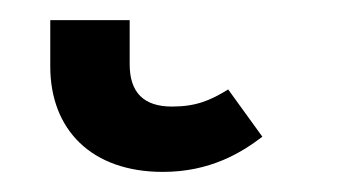

<svg xmlns="http://www.w3.org/2000/svg" viewBox="-20 19 335 191"><path d="M30 85C30 148 71 190 142 190C189 190 220 171 241 155L207 108C189 119 175 125 151 125C123 125 109 111 109 83V39H30Z"/></svg>

Font: FiraGO Unicode
Style: Regular
Weight: 400
Designer: bBox Type
Foundry: bBox Type GmbH
Version: Version 1.001;PS 001.001;hotconv 1.0.88;makeotf.lib2.5.64775